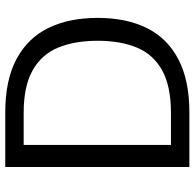

<svg xmlns="http://www.w3.org/2000/svg" viewBox="-25 -715 740 730"><g transform="rotate(-90 345.0 -350.0)"><path d="M75 0V-700H283Q405 -700 485 -657.5Q565 -615 603.5 -536.5Q642 -458 642 -348Q642 -240 603.5 -162Q565 -84 485 -42Q405 0 283 0ZM159 -70H281Q382 -70 442.5 -103.5Q503 -137 529 -199.5Q555 -262 555 -348Q555 -436 529 -499Q503 -562 442.5 -596Q382 -630 281 -630H159Z"/></g></svg>

Font: DM Sans 16pt
Style: Regular
Weight: 400
Version: Version 4.004;gftools[0.9.30]